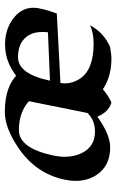

<svg xmlns="http://www.w3.org/2000/svg" viewBox="145 -642 502 833"><g transform="rotate(-90 396.5 -226.0)"><path d="M367.7 5.9Q326.2 -5.9 306.6 -55.2Q228.5 0.5 173.3 0.5Q91.3 0.5 52.2 -60.5Q27.8 -99.6 27.8 -148.9Q27.8 -172.4 33.2 -197.8Q60.1 -324.2 174.3 -399.9Q258.8 -456.5 326.2 -456.5Q439 -456.5 491.7 -399.9Q424.3 -83.5 424.3 -80.1Q424.3 -60.5 454.1 -60.5Q414.1 -14.6 367.7 5.9ZM241.2 -65.4Q291.5 -65.4 322.3 -98.1L373.5 -352.1Q324.7 -395.5 248 -395.5Q169.4 -395.5 137.7 -245.6Q132.3 -219.7 132.3 -196.3Q132.3 -155.8 148.4 -122.6Q176.8 -65.4 241.2 -65.4ZM557.1 5.9Q462.9 5.9 400.9 -50.3Q353 -93.3 353 -154.3Q353 -171.9 356.9 -190.9Q381.8 -308.6 455.3 -382.1Q528.8 -455.6 618.7 -455.6Q691.9 -455.6 740.7 -413.1Q778.8 -379.9 778.8 -332.5Q778.8 -298.3 753.9 -231L452.6 -215.3Q450.7 -205.1 450.7 -194.8Q450.7 -162.6 471.2 -130.4Q510.7 -71.3 623.5 -71.3Q671.9 -71.3 703.1 -87.4Q671.9 -27.8 609.4 0Q577.6 5.9 557.1 5.9ZM462.4 -260.7 672.4 -269.5Q673.8 -282.2 673.8 -293.5Q673.8 -335 654.3 -360.8Q625 -399.4 564.5 -399.4Q491.7 -399.4 462.4 -260.7Z"/></g></svg>

Font: Balgruf
Style: Italic
Weight: 500
Italic angle: -12°
Designer: Paul James Miller
Foundry: High-Logic / Made with FontCreator
Version: Version 1.201;March 28, 2021;FontCreator 13.0.0.2683 64-bit